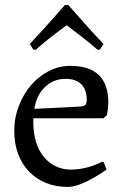

<svg xmlns="http://www.w3.org/2000/svg" viewBox="-20 -723 488 755"><path d="M296 -304Q311 -306 316 -311Q321 -316 321 -331Q321 -371 299.5 -392Q278 -413 238 -413Q191 -413 157.5 -381.5Q124 -350 115 -295ZM111 -258V-242Q111 -200 121.5 -165.5Q132 -131 151.5 -107Q171 -83 198.5 -69.5Q226 -56 259 -56Q282 -56 304.5 -60.5Q327 -65 344 -71Q364 -78 382 -87L388 -85L399 -56Q372 -37 345 -22Q322 -9 295.5 1.5Q269 12 246 12Q199 12 160 -4Q121 -20 93.5 -49Q66 -78 51 -118.5Q36 -159 36 -209Q36 -260 54 -306.5Q72 -353 102 -388Q132 -423 172 -443.5Q212 -464 257 -464Q406 -464 406 -319Q405 -298 404 -291.5Q403 -285 400 -270L387 -258ZM97 -550Q121 -576 145.5 -602.5Q170 -629 190 -652Q213 -678 235 -703H249Q271 -678 294 -652Q314 -629 338 -602.5Q362 -576 387 -550L373 -528L364 -527Q329 -558 295.5 -583Q262 -608 242 -624Q221 -608 188.5 -583.5Q156 -559 120 -527L111 -528Z"/></svg>

Font: Alegreya
Style: Regular
Weight: 400
Designer: Juan Pablo del Peral
Foundry: Juan Pablo del Peral
Version: Version 1.003